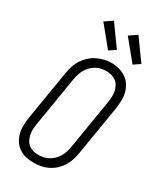

<svg xmlns="http://www.w3.org/2000/svg" viewBox="-239 -1060 978 1154"><g transform="rotate(30 250.0 -482.5)"><path d="M201 8Q173 8 146.5 2Q120 -4 98.5 -19Q77 -34 63 -56Q49 -78 42.5 -103.5Q36 -129 37 -157Q38 -185 42 -213L99 -558Q103 -582 111 -606.5Q119 -631 133.5 -653Q148 -675 167.5 -693Q187 -711 210.5 -722.5Q234 -734 258.5 -740Q283 -746 309 -746Q337 -746 363 -738.5Q389 -731 410.5 -716.5Q432 -702 446 -679.5Q460 -657 466.5 -631.5Q473 -606 472 -578Q471 -550 467 -522L410 -177Q406 -153 398 -128.5Q390 -104 376 -82Q362 -60 342 -42Q322 -24 298.5 -12.5Q275 -1 250 3.5Q225 8 201 8ZM202 -47Q220 -47 238 -51Q256 -55 272.5 -64Q289 -73 303 -87Q317 -101 326.5 -117Q336 -133 341.5 -151Q347 -169 350 -186L407 -531Q410 -550 411 -569.5Q412 -589 408.5 -606.5Q405 -624 396.5 -640.5Q388 -657 374 -667.5Q360 -678 342 -683Q324 -688 305 -688Q287 -688 269 -684Q251 -680 235 -670.5Q219 -661 205.5 -647.5Q192 -634 182.5 -617.5Q173 -601 167.5 -583.5Q162 -566 159 -549L102 -204Q99 -185 98 -166Q97 -147 100.5 -129Q104 -111 112 -95Q120 -79 133.5 -68Q147 -57 165 -52Q183 -47 202 -47ZM422 -800 310 -937 363 -973 466 -830ZM252 -800 140 -937 193 -973 296 -830Z"/></g></svg>

Font: Iosevka Slab Light Oblique
Style: Regular
Weight: 300
Italic angle: -9°
Monospace: yes
Designer: Belleve Invis
Foundry: Belleve Invis
Version: Version 11.1.1; ttfautohint (v1.8.3)